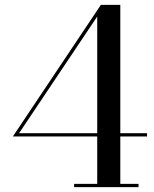

<svg xmlns="http://www.w3.org/2000/svg" viewBox="-20 -770 634 790"><path d="M550 -13.5V0H285V-13.5H380V-208.5H33L395 -750H475V-222H585V-208.5H475V-13.5ZM58.5 -222H380V-702Z"/></svg>

Font: Bodoni* 16pt
Style: Regular
Weight: 400
Version: Version 2.3